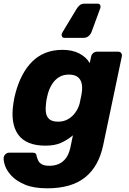

<svg xmlns="http://www.w3.org/2000/svg" viewBox="-45 -800 698 1040"><path d="M211 220Q137 220 90 200Q43 180 17 152Q-9 124 -18 96.5Q-27 69 -25 53Q-23 42 -14.5 34.5Q-6 27 4 27H133Q143 27 148 32Q153 37 154 48Q157 59 162.5 70.5Q168 82 182 90Q196 98 223 98Q250 98 272.5 88.5Q295 79 311.5 57.5Q328 36 336 0L350 -67Q320 -42 286 -26.5Q252 -11 201 -11Q149 -11 112 -26Q75 -41 53.5 -71Q32 -101 25.5 -144Q19 -187 28 -243Q30 -258 32.5 -269.5Q35 -281 39 -296Q53 -349 75.5 -392Q98 -435 129 -466Q160 -497 201 -513.5Q242 -530 294 -530Q348 -530 386 -509.5Q424 -489 441 -458L449 -495Q451 -505 460 -512.5Q469 -520 480 -520H595Q606 -520 611.5 -512.5Q617 -505 615 -495L514 -14Q502 43 478 86.5Q454 130 417 160Q380 190 328.5 205Q277 220 211 220ZM270 -141Q301 -141 324.5 -155Q348 -169 363.5 -191Q379 -213 386 -238Q388 -249 392.5 -269Q397 -289 398 -299Q402 -325 397.5 -347Q393 -369 376.5 -382.5Q360 -396 328 -396Q297 -396 274.5 -382Q252 -368 237 -344Q222 -320 214 -291Q212 -281 209 -269Q206 -257 205 -246Q201 -217 203.5 -193Q206 -169 221.5 -155Q237 -141 270 -141ZM304 -595Q295 -595 291.5 -601Q288 -607 289 -615Q290 -618 291 -620.5Q292 -623 294 -626L370 -752Q376 -762 386 -771Q396 -780 412 -780H484Q493 -780 497 -773.5Q501 -767 499 -758L452 -630Q448 -617 436.5 -606Q425 -595 408 -595Z"/></svg>

Font: Rubik
Style: Bold Italic
Weight: 700
Italic angle: -12°
Designer: Hubert and Fischer
Foundry: Hubert and Fischer
Version: Version 2.300;gftools[0.9.30]